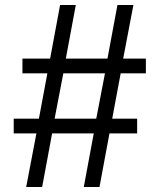

<svg xmlns="http://www.w3.org/2000/svg" viewBox="-20 -750 640 770"><path d="M85 0 126 -215H35V-274H136L170 -456H70V-515H181L221 -730H284L244 -515H411L451 -730H515L474 -515H565V-456H464L430 -274H530V-215H419L379 0H316L356 -215H189L149 0ZM199 -274H366L401 -456H234Z"/></svg>

Font: JetBrains Mono NL Light
Style: Regular
Weight: 300
Monospace: yes
Designer: Philipp Nurullin, Konstantin Bulenkov
Foundry: JetBrains
Version: Version 2.305; ttfautohint (v1.8.4.7-5d5b)